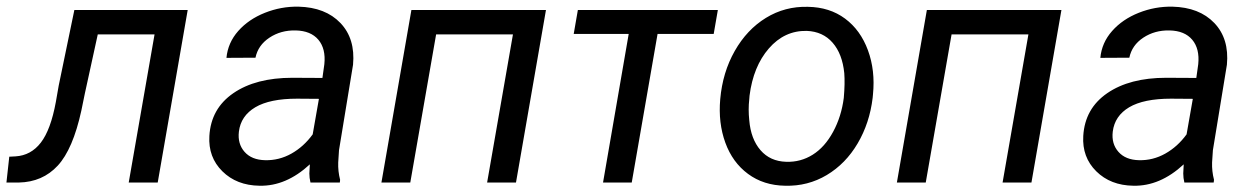

<svg xmlns="http://www.w3.org/2000/svg" viewBox="-47 -559 3842 588"><path d="M527.8 -528.3 436 0H347.2L426.3 -453.6H252.4L212.9 -272.9L202.1 -220.2Q176.3 -102.1 129.9 -51.8Q83.5 -1.5 10.7 0H-27.3L-18.6 -79.1L0.5 -80.1Q47.9 -83 78.1 -122.3Q108.4 -161.6 124 -246.6L132.8 -296.9L180.7 -528.3Z M590.3 0ZM903.8 0Q900.4 -14.2 900.4 -27.8L901.9 -55.7Q829.1 11.7 747.6 9.8Q677.7 8.8 634 -34.4Q590.3 -77.6 594.2 -142.6Q599.1 -226.6 667.7 -273.7Q736.3 -320.8 848.1 -320.8L940.4 -320.3L946.3 -362.3Q951.2 -409.7 928 -437.3Q904.8 -464.8 858.4 -465.8Q813 -466.8 778.1 -443.6Q743.2 -420.4 735.4 -382.3L646.5 -381.8Q650.9 -428.2 682.6 -464.1Q714.4 -500 764.2 -519.8Q814 -539.6 867.2 -538.6Q949.7 -536.6 995.6 -488.5Q1041.5 -440.4 1034.2 -360.8L991.2 -99.1L988.8 -61.5Q987.8 -34.7 994.6 -8.3L993.7 0ZM765.1 -68.4Q807.6 -67.4 845.5 -88.6Q883.3 -109.9 910.6 -147.5L929.7 -256.3L862.8 -256.8Q779.3 -256.8 734.9 -230.5Q690.4 -204.1 684.6 -155.8Q680.2 -118.7 701.9 -94Q723.6 -69.3 765.1 -68.4Z M1533.2 0H1444.8L1523.9 -453.6H1288.6L1209.5 0H1121.1L1212.9 -528.3H1625Z M2138.7 -455.1H1966.8L1887.7 0H1799.8L1878.4 -455.1H1710L1722.7 -528.3H2151.4Z M2152.3 0ZM2427.2 -538.1Q2493.7 -537.1 2541 -502Q2588.4 -466.8 2611.1 -405Q2633.8 -343.3 2626.5 -270L2625.5 -259.3Q2616.2 -182.1 2579.6 -119.9Q2543 -57.6 2484.9 -22.9Q2426.8 11.7 2357.4 9.8Q2291.5 8.8 2243.9 -26.4Q2196.3 -61.5 2174.3 -122.1Q2152.3 -182.6 2158.7 -255.4Q2166 -337.4 2203.1 -402.8Q2240.2 -468.3 2298.6 -504.2Q2356.9 -540 2427.2 -538.1ZM2247.6 -254.9Q2244.1 -224.1 2247.6 -190.9Q2252.4 -133.3 2282 -99.1Q2311.5 -64.9 2360.8 -63.5Q2404.8 -62 2441.9 -85.2Q2479 -108.4 2504.4 -155.3Q2529.8 -202.1 2537.1 -259.3Q2541 -304.2 2538.6 -335Q2532.7 -394 2502.9 -428.2Q2473.1 -462.4 2423.8 -464.4Q2355.5 -465.8 2307.6 -410.6Q2259.8 -355.5 2248.5 -266.1Z M3111.8 0H3023.4L3102.5 -453.6H2867.2L2788.1 0H2699.7L2791.5 -528.3H3203.6Z M3266.6 0ZM3580.1 0Q3576.7 -14.2 3576.7 -27.8L3578.1 -55.7Q3505.4 11.7 3423.8 9.8Q3354 8.8 3310.3 -34.4Q3266.6 -77.6 3270.5 -142.6Q3275.4 -226.6 3344 -273.7Q3412.6 -320.8 3524.4 -320.8L3616.7 -320.3L3622.6 -362.3Q3627.4 -409.7 3604.2 -437.3Q3581.1 -464.8 3534.7 -465.8Q3489.3 -466.8 3454.3 -443.6Q3419.4 -420.4 3411.6 -382.3L3322.8 -381.8Q3327.1 -428.2 3358.9 -464.1Q3390.6 -500 3440.4 -519.8Q3490.2 -539.6 3543.5 -538.6Q3626 -536.6 3671.9 -488.5Q3717.8 -440.4 3710.4 -360.8L3667.5 -99.1L3665 -61.5Q3664.1 -34.7 3670.9 -8.3L3669.9 0ZM3441.4 -68.4Q3483.9 -67.4 3521.7 -88.6Q3559.6 -109.9 3586.9 -147.5L3606 -256.3L3539.1 -256.8Q3455.6 -256.8 3411.1 -230.5Q3366.7 -204.1 3360.8 -155.8Q3356.4 -118.7 3378.2 -94Q3399.9 -69.3 3441.4 -68.4Z"/></svg>

Font: Roboto
Style: Italic
Weight: 400
Italic angle: -12°
Designer: Google
Version: Version 2.134; 2016; ttfautohint (v1.6)